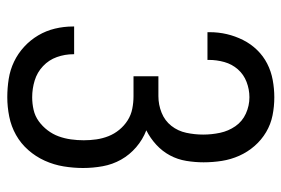

<svg xmlns="http://www.w3.org/2000/svg" viewBox="-146 -638 791 540"><g transform="rotate(90 250.0 -367.5)"><path d="M253 8Q227 8 201.5 4Q176 0 153 -11Q130 -22 111 -39.5Q92 -57 79 -79Q66 -101 60 -126Q54 -151 54 -177V-180H132V-178Q132 -154 140 -131.5Q148 -109 165.5 -92.5Q183 -76 206 -69Q229 -62 253 -62Q271 -62 288.5 -66Q306 -70 320.5 -80.5Q335 -91 346 -105.5Q357 -120 363 -136.5Q369 -153 371.5 -171Q374 -189 374 -207Q374 -225 371.5 -242.5Q369 -260 362.5 -276.5Q356 -293 344.5 -307Q333 -321 318 -330.5Q303 -340 285.5 -343.5Q268 -347 250 -347H194V-417H250Q274 -417 296.5 -426Q319 -435 333.5 -453.5Q348 -472 353 -495.5Q358 -519 358 -543Q358 -567 353 -590.5Q348 -614 334.5 -633.5Q321 -653 299 -663Q277 -673 253 -673Q231 -673 210 -665Q189 -657 174.5 -640.5Q160 -624 154 -602.5Q148 -581 148 -559V-555H70V-561Q70 -586 75.5 -609.5Q81 -633 92 -655Q103 -677 120 -694.5Q137 -712 158.5 -723Q180 -734 204.5 -738.5Q229 -743 253 -743Q279 -743 304 -738Q329 -733 351 -720Q373 -707 390 -687.5Q407 -668 417.5 -644.5Q428 -621 432 -595.5Q436 -570 436 -544Q436 -520 432 -495.5Q428 -471 416.5 -449.5Q405 -428 386.5 -411Q368 -394 346 -383Q372 -373 393.5 -354.5Q415 -336 428.5 -312Q442 -288 447 -260.5Q452 -233 452 -205Q452 -178 447.5 -150.5Q443 -123 431.5 -97.5Q420 -72 401.5 -51Q383 -30 359 -16.5Q335 -3 307.5 2.5Q280 8 253 8Z"/></g></svg>

Font: Iosevka Term
Style: Regular
Weight: 400
Monospace: yes
Designer: Belleve Invis
Foundry: Belleve Invis
Version: Version 30.0.1